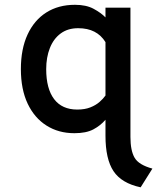

<svg xmlns="http://www.w3.org/2000/svg" viewBox="-20 -543 656 800"><path d="M566 237.5Q486.5 220.5 453 170.2Q419.5 120 419.5 22.5V-44Q398.5 -19.5 368.8 -3.8Q339 12 290 12Q224 12 173.8 -19.8Q123.5 -51.5 95.2 -111.2Q67 -171 67 -255Q67 -339 94.8 -399Q122.5 -459 173 -491Q223.5 -523 292.5 -523Q339.5 -523 370.2 -506.2Q401 -489.5 419.5 -470.5V-511H523.5V27.5Q523.5 84.5 540.8 114.2Q558 144 615 159.5ZM302 -86.5Q333.5 -86.5 356.2 -95.5Q379 -104.5 394.5 -118Q410 -131.5 419.5 -145V-367.5Q401.5 -396.5 373.2 -411Q345 -425.5 305.5 -425.5Q262.5 -425.5 232.8 -403.5Q203 -381.5 187.8 -342.8Q172.5 -304 172.5 -255Q172.5 -173.5 205.5 -130Q238.5 -86.5 302 -86.5Z"/></svg>

Font: Overpass Mono SemiBold
Style: Regular
Weight: 600
Monospace: yes
Designer: Delve Withrington, Dave Bailey
Foundry: Delve Fonts LLC
Version: Version 4.000